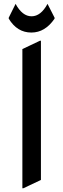

<svg xmlns="http://www.w3.org/2000/svg" viewBox="-20 -971 333 1010"><path d="M97.7 19.5V-712.9L190.4 -756.8H195.3V-24.4L102.5 19.5ZM25.9 -873V-877.9L62 -950.7Q97.2 -885.3 146 -885.3Q194.8 -885.3 230 -950.7L267.1 -877.9V-873Q217.3 -799.8 145 -799.8Q69.8 -799.8 25.9 -873Z"/></svg>

Font: Nova Slim
Style: Book
Weight: 400
Version: Version 2.000